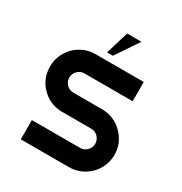

<svg xmlns="http://www.w3.org/2000/svg" viewBox="-206 -1061 1143 1209"><g transform="rotate(30 365.0 -456.0)"><path d="M680 -210Q680 -166 663.5 -128Q647 -90 618.5 -61.5Q590 -33 552 -16.5Q514 0 470 0H120V-140H470Q499 -140 519.5 -160.5Q540 -181 540 -210Q540 -239 519.5 -259.5Q499 -280 470 -280H260Q172 -280 111 -341Q50 -402 50 -490Q50 -534 66.5 -572Q83 -610 111.5 -638.5Q140 -667 178 -683.5Q216 -700 260 -700H610V-560H260Q231 -560 210.5 -539.5Q190 -519 190 -490Q190 -461 210.5 -440.5Q231 -420 260 -420H470Q513 -420 550.5 -404Q588 -388 618 -358Q680 -296 680 -210ZM367 -912H471L359 -746H317Z"/></g></svg>

Font: CAT North
Style: Regular
Weight: 400
Designer: Peter Wiegel
Foundry: Peter Wiegel
Version: Version 1.000